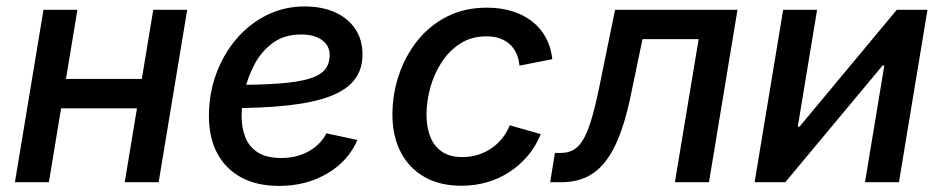

<svg xmlns="http://www.w3.org/2000/svg" viewBox="-20 -577 2984 608"><path d="M456.1 -327.1 440.4 -233.9H145.5L161.1 -327.1ZM225.1 -545.9 134.8 0H27.3L117.7 -545.9ZM572.8 -545.9 482.4 0H375L465.3 -545.9Z M863.8 11.7Q794.4 11.7 744.9 -14.6Q695.3 -41 668.5 -90.6Q641.6 -140.1 641.6 -209.5Q641.6 -280.3 664.6 -343Q687.5 -405.8 728.8 -453.9Q770 -502 825.2 -529.3Q880.4 -556.6 944.8 -556.6Q999.5 -556.6 1040.8 -538.1Q1082 -519.5 1105 -485.4Q1127.9 -451.2 1127.9 -404.3Q1127.9 -356.9 1102.3 -324.2Q1076.7 -291.5 1024.2 -271.7Q971.7 -252 891.4 -243.2Q811 -234.4 702.1 -234.4L715.3 -308.1Q805.7 -308.1 865.7 -312.7Q925.8 -317.4 960.4 -328.1Q995.1 -338.9 1009.5 -357.2Q1023.9 -375.5 1023.9 -403.3Q1023.9 -432.6 999.5 -450.2Q975.1 -467.8 934.1 -467.8Q881.3 -467.8 845.2 -441.9Q809.1 -416 787.1 -375.5Q765.1 -335 755.1 -290.5Q745.1 -246.1 745.1 -209Q745.1 -171.9 757.1 -141.8Q769 -111.8 796.6 -94.2Q824.2 -76.7 870.6 -76.7Q919.4 -76.7 957.3 -97.7Q995.1 -118.7 1013.7 -154.8L1111.8 -133.8Q1083 -66.9 1016.4 -27.6Q949.7 11.7 863.8 11.7Z M1441.4 11.2Q1373 11.2 1324.2 -16.6Q1275.4 -44.4 1249 -95.2Q1222.7 -146 1222.7 -213.9Q1222.7 -278.3 1242.9 -338.9Q1263.2 -399.4 1301.5 -447.8Q1339.8 -496.1 1395.3 -524.4Q1450.7 -552.7 1522 -552.7Q1565.4 -552.7 1601.8 -541.5Q1638.2 -530.3 1665.3 -509Q1692.4 -487.8 1708.7 -457.5Q1725.1 -427.2 1729 -389.6L1625 -369.1Q1623 -390.1 1615.5 -407.2Q1607.9 -424.3 1594.7 -436.5Q1581.5 -448.7 1563.2 -455.3Q1544.9 -461.9 1520 -461.9Q1473.1 -461.9 1437.7 -439.2Q1402.3 -416.5 1378.4 -379.6Q1354.5 -342.8 1342.5 -299.1Q1330.6 -255.4 1330.6 -212.9Q1330.6 -175.3 1342.3 -144.8Q1354 -114.3 1379.2 -96.9Q1404.3 -79.6 1443.8 -79.6Q1470.2 -79.6 1493.7 -86.9Q1517.1 -94.2 1536.6 -107.7Q1556.2 -121.1 1570.8 -139.6Q1585.4 -158.2 1594.2 -180.2L1692.4 -152.3Q1676.8 -113.8 1651.4 -83.7Q1626 -53.7 1593.5 -32.5Q1561 -11.2 1522.5 0Q1483.9 11.2 1441.4 11.2Z M1722.2 0 1737.3 -92.8H1756.3Q1778.8 -92.8 1795.9 -102.3Q1813 -111.8 1826.7 -134.8Q1840.3 -157.7 1852.5 -198Q1864.7 -238.3 1877.4 -299.8L1927.7 -545.9H2315.4L2225.1 0H2117.2L2192.4 -453.1H2014.6L1976.6 -271Q1957 -177.2 1928.5 -117.2Q1899.9 -57.1 1858.4 -28.6Q1816.9 0 1758.3 0Z M2826.7 0H2719.2L2780.3 -369.6H2774.9L2466.8 0H2369.6L2460 -545.9H2567.4L2506.3 -175.8H2511.7L2819.8 -545.9H2917Z"/></svg>

Font: Inter Medium
Style: Italic
Weight: 500
Italic angle: -9.3988°
Designer: Rasmus Andersson
Foundry: rsms
Version: Version 4.001;git-66647c0bb